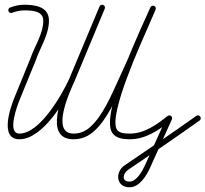

<svg xmlns="http://www.w3.org/2000/svg" viewBox="-20 -577 869 812"><path d="M31.2 -522.8C31.2 -522.8 31.2 -522.8 31.2 -522.8C47.7 -528.9 63.3 -533 81 -533C112.2 -533 163 -532.5 163 -490C163 -433.5 126.5 -382.2 108.6 -329.9C108.6 -329.9 108.7 -330 108.8 -330.2C108.8 -330.4 108.9 -330.5 108.9 -330.5C86.6 -275.9 64.2 -221.2 41.9 -166.5C41.9 -166.5 41.9 -166.5 41.9 -166.5C41.9 -166.6 41.9 -166.6 41.9 -166.6C24.9 -125.2 -24.1 12 62 12C161.3 12 257.3 -152.7 293.9 -232C293.9 -232 293.9 -232.1 294 -232.2C294 -232.3 294.1 -232.4 294.1 -232.4C337.1 -335 380.1 -437.7 423.1 -540.4C425.6 -546.5 422.7 -553.5 416.6 -556.1C410.5 -558.6 403.5 -555.7 400.9 -549.6C400.9 -549.6 400.9 -549.6 400.9 -549.6C357.9 -447 314.9 -344.3 271.9 -241.6C271.9 -241.6 272 -241.7 272 -241.8C272.1 -241.9 272.1 -242 272.1 -242C240.4 -173.4 148.2 -12 62 -12C7.3 -12 54.7 -134.7 64.1 -157.4C64.1 -157.4 64.1 -157.4 64.1 -157.5C64.1 -157.5 64.1 -157.5 64.1 -157.5C86.4 -212.1 108.8 -266.8 131.1 -321.5C131.1 -321.5 131.2 -321.6 131.2 -321.8C131.3 -322 131.4 -322.1 131.4 -322.1C150.2 -377.6 187 -429.5 187 -490C187 -549.6 127.3 -557 81 -557C60.4 -557 41.9 -552.4 22.8 -545.2C16.6 -542.9 13.4 -536 15.8 -529.8C18.1 -523.6 25 -520.4 31.2 -522.8ZM416.6 -556.1C410.5 -558.6 403.5 -555.7 400.9 -549.6C358.3 -447.3 315.6 -345 272.9 -242.6C272.9 -242.6 273 -242.7 273 -242.8C273 -242.9 273.1 -243 273.1 -243C245.7 -182.9 160.8 12 290.8 12C324.7 12 353.7 -0.3 378.7 -23C434.8 -74.3 470.2 -159.4 501.5 -226.9C548.9 -329.1 592.8 -433 638 -536.2C640.7 -542.3 637.9 -549.3 631.8 -552C625.7 -554.7 618.7 -551.9 616 -545.8C616 -545.8 616 -545.8 616 -545.8C570.9 -442.8 527.1 -339.1 479.8 -237C449.9 -172.7 415.9 -89.7 362.5 -40.7C342 -22 318.6 -12 290.8 -12C193.1 -12 275.7 -190.9 294.9 -233C294.9 -233 295 -233.1 295 -233.2C295 -233.3 295.1 -233.4 295.1 -233.4C337.7 -335.7 380.4 -438 423.1 -540.4C425.6 -546.5 422.7 -553.5 416.6 -556.1ZM616 -545.8C616 -545.8 616 -545.8 616 -545.8C583.3 -471 403.7 -97.7 453.8 -16.5C469.6 9 501.8 11.6 528.8 12C528.8 12 528.9 12 528.9 12C529 12 529 12 529 12C596.4 12 652.9 -27.2 703.5 -67.6C708.7 -71.8 709.5 -79.3 705.4 -84.5C701.2 -89.7 693.7 -90.5 688.5 -86.4C688.5 -86.4 688.5 -86.4 688.5 -86.4C642.6 -49.6 590.4 -12 529 -12C529 -12 529 -12 529.1 -12C529.1 -12 529.2 -12 529.2 -12C512.2 -12.3 484.4 -12.3 474.3 -29.2C436.8 -91.3 581.9 -406.4 606.9 -464.5C617.5 -488.9 627.7 -512.5 638 -536.2C640.6 -542.3 637.9 -549.4 631.8 -552C625.7 -554.6 618.6 -551.9 616 -545.8ZM685.1 -81.9C685.1 -81.9 685.1 -81.9 685.1 -81.9C654.4 -13.9 623.7 54.1 593.1 122.1C593.1 122.1 593.1 122.1 593.1 122.1C593.1 122 593.1 122 593.1 122C582.5 145.2 557.6 191.9 527.4 191C527.4 191 527.3 191 527.2 191C527.1 191 527 191 527 191C493.2 191 499.7 156.3 520.8 141.9C520.8 141.9 520.7 141.9 520.7 141.9C520.7 141.9 520.7 141.9 520.7 141.9C622.3 73.1 724 4 824 -67.2C829.4 -71.1 830.6 -78.6 826.8 -84C822.9 -89.4 815.4 -90.6 810 -86.8C810 -86.8 810 -86.8 810 -86.8C710.2 -15.7 608.7 53.3 507.3 122.1C507.3 122.1 507.3 122.1 507.3 122.1C507.3 122.1 507.2 122.1 507.2 122.1C465.6 150.4 470.6 215 527 215C527 215 526.9 215 526.8 215C526.7 215 526.6 215 526.6 215C569.4 216.3 599.5 165.8 614.9 132C614.9 132 614.9 132 614.9 131.9C614.9 131.9 614.9 131.9 614.9 131.9C645.6 63.9 676.3 -4.1 706.9 -72.1C709.7 -78.1 707 -85.2 700.9 -87.9C694.9 -90.7 687.8 -88 685.1 -81.9Z"/></svg>

Font: FRB American Cursive Guidelines Arrows Light
Style: Italic
Weight: 300
Italic angle: -25°
Version: Version 2.0;Modular Font Editor K font №1